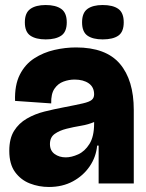

<svg xmlns="http://www.w3.org/2000/svg" viewBox="-20 -731 583 765"><path d="M175 14Q135 14 99 0Q63 -14 40 -45.5Q17 -77 17 -130Q17 -179 36 -209.5Q55 -240 87 -258.5Q119 -277 157 -286.5Q195 -296 232 -303Q284 -313 310 -319Q336 -325 345.5 -333Q355 -341 355 -355Q355 -384 333.5 -399Q312 -414 277 -414Q255 -414 233 -406Q211 -398 197 -377.5Q183 -357 184 -319L40 -329Q38 -392 59 -433.5Q80 -475 116.5 -498.5Q153 -522 196.5 -532Q240 -542 283 -542Q402 -542 457.5 -477Q513 -412 513 -293V0H373V-151H367Q363 -106 337.5 -68.5Q312 -31 270.5 -8.5Q229 14 175 14ZM242 -104Q265 -104 291.5 -116Q318 -128 336.5 -157.5Q355 -187 355 -239V-245Q333 -235 303 -230Q273 -225 245 -218Q217 -211 198 -197.5Q179 -184 179 -157Q179 -131 197.5 -117.5Q216 -104 242 -104ZM389 -574Q350 -574 328.5 -589Q307 -604 307 -642Q307 -680 328.5 -695.5Q350 -711 389 -711Q430 -711 451.5 -695.5Q473 -680 473 -642Q473 -604 451.5 -589Q430 -574 389 -574ZM162 -574Q123 -574 101 -589Q79 -604 79 -642Q79 -680 101 -695.5Q123 -711 162 -711Q202 -711 224 -695.5Q246 -680 246 -642Q246 -604 224 -589Q202 -574 162 -574Z"/></svg>

Font: Bricolage Grotesque 48pt ExtraBold
Style: Regular
Weight: 800
Designer: Mathieu Triay
Foundry: Atelier Triay
Version: Version 1.000; ttfautohint (v1.8.4.7-5d5b);gftools[0.9.32]